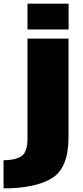

<svg xmlns="http://www.w3.org/2000/svg" viewBox="-86 -805 454 1055"><path d="M-66.5 230Q108.5 230 199.5 174Q290.5 118 290.5 -52V-593H65V-43Q65 32 30.8 53.8Q-3.5 75.5 -66.5 75.5ZM65 -785V-643H291V-785Z"/></svg>

Font: Anybody UltraCondensed Thin Black
Style: Regular
Weight: 900
Version: Version 1.111